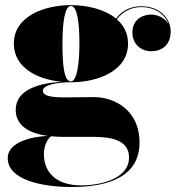

<svg xmlns="http://www.w3.org/2000/svg" viewBox="-20 -490 710 770"><path d="M43 -49.5C43 11.5 93 44.5 171.5 55C118.5 57.5 11 75 11 144.5C11 229.5 143 260 268 260C420 260 539.5 215.5 539.5 82C539.5 -53.5 433 -100.5 358 -100.5C329.5 -100.5 271.5 -99.5 236.5 -99.5C182 -99.5 152 -106.5 152 -126C152 -151.5 216 -159 253 -160C257 -160 260.5 -160 264.5 -160C370.5 -160 493.5 -204.5 493.5 -315C493.5 -356.5 476 -389 448.5 -412.5C475 -447.5 512 -461.5 546 -461.5C603.5 -461.5 642.5 -431 655.5 -394C641.5 -418 612 -431.5 586.5 -431.5C547.5 -431.5 511 -408.5 511 -360C511 -312 546.5 -284.5 586.5 -284.5C626.5 -284.5 664.5 -307 664.5 -364.5C664.5 -412.5 625 -465 546 -465C510.5 -465 472 -452 445.5 -415.5C400 -453 329 -469.5 264.5 -469.5C158.5 -469.5 35.5 -425.5 35.5 -315C35.5 -217 132 -171 227.5 -162C140 -157 43 -132 43 -49.5ZM230.5 -315C230.5 -404 240.5 -466 264.5 -466C288.5 -466 298.5 -404 298.5 -315C298.5 -236 288.5 -163.5 264.5 -163.5C235.5 -163.5 230.5 -236 230.5 -315ZM156 128.5C156 94 170.5 66.5 185 56.5C201 58 218.5 59 236.5 59H354.5C419.5 59 497.5 68.5 497.5 141.5C497.5 228.5 380 253.5 306 253.5C201 253.5 156 197 156 128.5Z"/></svg>

Font: Bodoni* 48pt Fatface
Style: Regular
Weight: 900
Version: Version 2.3